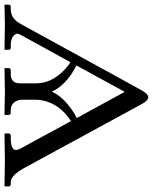

<svg xmlns="http://www.w3.org/2000/svg" viewBox="70 -768 700 881"><g transform="rotate(90 420.5 -328.0)"><path d="M522 -330.1 401.9 -549.8 280.8 -328.1Q357.9 -289.6 393.1 -231Q398.4 -221.7 400.9 -214.8Q423.8 -268.1 493.7 -313.5Q507.8 -322.8 522 -330.1ZM438 -71.8Q446.3 -30.3 481 -26.9H500Q506.8 -24.9 507.8 -19V0L505.9 2Q504.9 2 398.9 0L294.9 2L293 0V-19Q294.9 -25.9 300.8 -26.9H319.8Q357.9 -26.9 362.3 -59.6Q362.8 -65.9 362.8 -71.8V-144Q362.8 -213.9 300.8 -273.4Q284.2 -289.1 266.1 -300.8L140.1 -71.8Q135.3 -61.5 134.8 -55.2Q142.6 -29.8 182.1 -26.9H201.2Q208 -24.9 209 -19V0L208 2Q207.5 2 94.2 0L3.9 2L2 0V-19Q3.9 -25.9 9.8 -26.9H22Q62.5 -26.9 85.4 -64Q89.8 -71.3 95.2 -81.1L395 -627.9Q412.1 -657.7 426.8 -658.2Q442.9 -656.2 458 -627.9L752.9 -85.9Q785.6 -27.8 814.9 -26.9H827.1Q834.5 -25.4 835.9 -19V0L833 2Q832 2 717.8 0L595.2 2L592.8 0V-19Q594.7 -25.9 601.1 -26.9H619.1Q668 -27.8 668.9 -50.8Q668.5 -60.1 662.1 -71.8L536.1 -303.2Q458 -252.4 441.4 -173.3Q438.5 -157.7 438 -144Z"/></g></svg>

Font: Linux Libertine Display O
Style: Regular
Weight: 400
Designer: Philipp H. Poll
Foundry: Philipp H. Poll
Version: Version 5.0.9